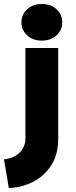

<svg xmlns="http://www.w3.org/2000/svg" viewBox="-64 -740 379 960"><path d="M63 -47Q63 -7 35 22Q7 51 -44 57L-20 200Q43 198 99.5 170Q156 142 191.5 87.5Q227 33 227 -46V-500H63ZM145 -537Q100 -537 71.5 -563.5Q43 -590 43 -628Q43 -667 71.5 -693.5Q100 -720 145 -720Q191 -720 219 -693.5Q247 -667 247 -628Q247 -590 219 -563.5Q191 -537 145 -537Z"/></svg>

Font: Albert Sans Black
Style: Regular
Weight: 900
Designer: Andreas Rasmussen
Foundry: a.Foundry
Version: Version 1.025